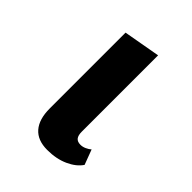

<svg xmlns="http://www.w3.org/2000/svg" viewBox="-139 -502 580 580"><g transform="rotate(45 150.5 -212.5)"><path d="M162 7Q121 7 100 -17Q79 -41 79 -87V-411L197 -432V-106Q197 -90 203 -82.5Q209 -75 222 -75Q231 -75 240 -79Q249 -83 256 -89L274 -41Q260 -20 230.5 -6.5Q201 7 162 7Z"/></g></svg>

Font: Ysabeau Office
Style: Bold
Weight: 700
Designer: Christian Thalmann (Catharsis Fonts)
Version: Version 2.001;gftools[0.9.30]; featfreeze: tnum,lnum,ss02